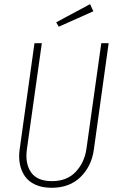

<svg xmlns="http://www.w3.org/2000/svg" viewBox="-20 -889 567 919"><path d="M411.1 -869.1 426.8 -835 261.2 -761.2 249 -782.2ZM500 -682.1 429.2 -172.9Q418.5 -94.2 366 -42.2Q313.5 9.8 227.1 9.8Q182.1 9.8 149.4 -5.1Q116.7 -20 98.9 -45.9Q81.1 -71.8 75 -104.5Q68.8 -137.2 74.2 -174.8L145 -682.1H180.2L108.9 -175.8Q99.1 -106.9 128.4 -64.5Q157.7 -22 229 -22Q300.8 -22 342.8 -66.9Q384.8 -111.8 394 -178.2L464.8 -682.1Z"/></svg>

Font: Fira Sans Compressed UltraLight
Style: Italic
Weight: 200
Width: 3
Italic angle: -8°
Designer: Carrois Corporate & Edenspiekermann AG
Foundry: Carrois Corporate GbR & Edenspiekermann AG
Version: Version 4.203;PS 004.203;hotconv 1.0.88;makeotf.lib2.5.64775